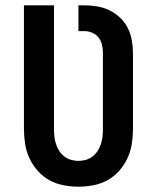

<svg xmlns="http://www.w3.org/2000/svg" viewBox="-20 -690 590 722"><path d="M275 12Q247 12 218.5 6.5Q190 1 165.5 -12.5Q141 -26 122 -47.5Q103 -69 91 -94.5Q79 -120 74.5 -148.5Q70 -177 70 -205V-670H183V-205Q183 -191 184.5 -176.5Q186 -162 190.5 -148.5Q195 -135 202.5 -123Q210 -111 221.5 -102Q233 -93 247 -89Q261 -85 275 -85Q289 -85 303 -89Q317 -93 328.5 -102Q340 -111 347.5 -123Q355 -135 359.5 -148.5Q364 -162 365.5 -176.5Q367 -191 367 -205V-491Q367 -506 363.5 -521.5Q360 -537 350.5 -549Q341 -561 326.5 -567Q312 -573 297 -573H275V-670H297Q321 -670 345 -666Q369 -662 391 -651.5Q413 -641 431 -624Q449 -607 460 -585.5Q471 -564 475.5 -539.5Q480 -515 480 -491V-205Q480 -177 475.5 -148.5Q471 -120 459 -94.5Q447 -69 428 -47.5Q409 -26 384.5 -12.5Q360 1 331.5 6.5Q303 12 275 12Z"/></svg>

Font: Lode
Style: Bold
Weight: 700
Monospace: yes
Designer: Belleve Invis
Foundry: Belleve Invis
Version: Version 29.2.0; ttfautohint (v1.8.3)